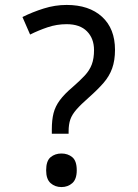

<svg xmlns="http://www.w3.org/2000/svg" viewBox="-20 -744 558 778"><path d="M190 -202V-220Q190 -258 197 -285.5Q204 -313 222.5 -338Q241 -363 273 -390Q304 -417 323.5 -438Q343 -459 352 -483Q361 -507 361 -541Q361 -588 332.5 -617Q304 -646 250 -646Q210 -646 173 -633.5Q136 -621 102 -604L71 -675Q111 -695 157 -709.5Q203 -724 250 -724Q341 -724 393.5 -676Q446 -628 446 -542Q446 -499 434.5 -467Q423 -435 399.5 -408Q376 -381 341 -350Q308 -321 290 -300.5Q272 -280 265 -260Q258 -240 258 -211V-202ZM229 14Q203 14 185 -2Q167 -18 167 -54Q167 -92 185 -107Q203 -122 229 -122Q255 -122 273 -107Q291 -92 291 -54Q291 -18 273 -2Q255 14 229 14Z"/></svg>

Font: ltamil85
Style: Book
Weight: 400
Designer: Jelle Bosma - Monotype Design Team
Foundry: Monotype Imaging Inc.
Version: Version 2.003